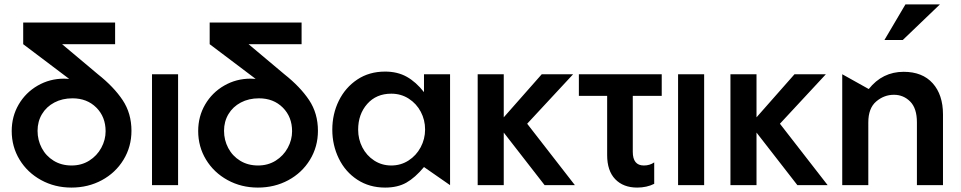

<svg xmlns="http://www.w3.org/2000/svg" viewBox="-20 -838 4351 869"><path d="M458 -244Q458 -205 438.5 -169Q419 -133 384 -111Q349 -89 304 -89Q258 -89 223 -110.5Q188 -132 169 -168Q150 -204 150 -246Q150 -288 170 -321.5Q190 -355 226 -374Q262 -393 308 -393Q374 -393 416 -351Q458 -309 458 -244ZM501 -638V-736H85V-638L293 -481Q285 -482 270 -482Q205 -482 150.5 -450.5Q96 -419 64.5 -365Q33 -311 33 -245Q33 -174 68.5 -115.5Q104 -57 166 -23Q228 11 303 11Q379 11 441 -22.5Q503 -56 539 -115Q575 -174 575 -246Q575 -325 535 -385Q495 -445 423 -502L261 -638Z M786 -502H668V0H786Z M1302 -244Q1302 -205 1282.5 -169Q1263 -133 1228 -111Q1193 -89 1148 -89Q1102 -89 1067 -110.5Q1032 -132 1013 -168Q994 -204 994 -246Q994 -288 1014 -321.5Q1034 -355 1070 -374Q1106 -393 1152 -393Q1218 -393 1260 -351Q1302 -309 1302 -244ZM1345 -638V-736H929V-638L1137 -481Q1129 -482 1114 -482Q1049 -482 994.5 -450.5Q940 -419 908.5 -365Q877 -311 877 -245Q877 -174 912.5 -115.5Q948 -57 1010 -23Q1072 11 1147 11Q1223 11 1285 -22.5Q1347 -56 1383 -115Q1419 -174 1419 -246Q1419 -325 1379 -385Q1339 -445 1267 -502L1105 -638Z M1751 -414Q1795 -414 1830 -391.5Q1865 -369 1884.5 -332Q1904 -295 1904 -252Q1904 -209 1884 -171.5Q1864 -134 1829 -111.5Q1794 -89 1751 -89Q1708 -89 1673.5 -111.5Q1639 -134 1620 -171Q1601 -208 1601 -251Q1601 -321 1642 -367.5Q1683 -414 1751 -414ZM2017 -502H1899V-421Q1863 -467 1821 -490.5Q1779 -514 1723 -514Q1651 -514 1597 -478Q1543 -442 1513.5 -382Q1484 -322 1484 -251Q1484 -181 1513.5 -120.5Q1543 -60 1597.5 -24.5Q1652 11 1723 11Q1780 11 1819.5 -11.5Q1859 -34 1899 -82L2017 0Z M2260 -502H2142V0H2260V-238L2445 0H2582L2366 -278L2574 -502H2432L2260 -307Z M2975 -502V-404H2844V-151Q2844 -89 2894 -89Q2921 -89 2941 -103V-6Q2907 11 2864 11Q2801 11 2764.5 -27Q2728 -65 2728 -136V-404H2600V-502Z M3167 -502H3049V0H3167Z M3404 -502H3286V0H3404V-238L3589 0H3726L3510 -278L3718 -502H3576L3404 -307Z M4070 -513Q3974 -513 3912 -435L3792 -502V0H3910V-284Q3910 -348 3945.5 -378.5Q3981 -409 4026 -409Q4069 -409 4099.5 -378.5Q4130 -348 4130 -284V0H4248V-320Q4248 -409 4201.5 -461Q4155 -513 4070 -513ZM3983 -657H4066L4234 -818H4078Z"/></svg>

Font: Geom Medium
Style: Bold
Weight: 500
Version: Version 1.102